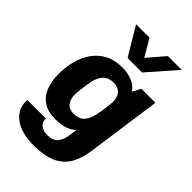

<svg xmlns="http://www.w3.org/2000/svg" viewBox="-276 -864 1151 1151"><g transform="rotate(45 300.0 -288.0)"><path d="M244 186Q196 186 155 176Q114 166 84 145Q54 124 38 93Q22 62 25 20H182Q182 39 190.5 53.5Q199 68 216 76Q233 84 259 84Q306 84 326.5 59Q347 34 353 -8L361 -63Q338 -39 305.5 -28Q273 -17 224 -17Q161 -17 122 -43.5Q83 -70 65 -116.5Q47 -163 47 -223Q47 -282 61 -335.5Q75 -389 105 -431Q135 -473 181 -497Q227 -521 292 -521Q337 -521 375.5 -505Q414 -489 433 -458L461 -511H580L513 -34Q503 39 473 88Q443 137 387.5 161.5Q332 186 244 186ZM279 -118Q327 -118 349.5 -145.5Q372 -173 379 -211Q387 -249 391.5 -284Q396 -319 396 -336Q396 -376 375.5 -398Q355 -420 319 -420Q277 -420 253 -396.5Q229 -373 219 -329Q212 -290 207.5 -255Q203 -220 203 -205Q203 -168 220.5 -143Q238 -118 279 -118ZM552 -762 395 -583H272L165 -762H279L342 -654L435 -762Z"/></g></svg>

Font: Chivo Mono Medium
Style: Bold Italic
Weight: 700
Italic angle: -8.05°
Monospace: yes
Version: Version 1.008